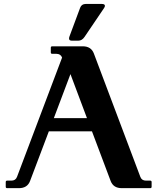

<svg xmlns="http://www.w3.org/2000/svg" viewBox="-20 -978 818 998"><path d="M509.3 -957.5Q525.4 -957.5 525.4 -947.3Q525.4 -942.9 520.5 -935.5L419.4 -786.1Q406.2 -766.6 387.2 -766.6H353.5Q338.9 -766.6 338.9 -777.8Q338.9 -782.7 341.3 -789.1L396.5 -937.5Q403.8 -957.5 425.8 -957.5ZM78.6 0H17.1Q9.8 0 9.8 -7.3V-31.7Q9.8 -39.1 17.1 -39.1H39.1Q61 -39.1 68.4 -58.6L302.7 -678.7Q295.4 -698.2 273.4 -698.2H251.5Q244.1 -698.2 244.1 -705.6V-730Q244.1 -737.3 251.5 -737.3H410.2Q453.6 -737.3 467.8 -700.2L709.5 -58.6Q716.8 -39.1 738.8 -39.1H760.7Q768.1 -39.1 768.1 -31.7V-7.3Q768.1 0 760.7 0H612.8Q569.3 0 555.2 -37.1L458 -295.4H233.9L136.2 -37.1Q122.1 0 78.6 0ZM432.1 -363.8 346.2 -592.8 259.8 -363.8Z"/></svg>

Font: Simply Serif
Style: Bold
Weight: 700
Designer: Wojciech Kalinowski "wmk69" (wmk69@o2.pl)
Foundry: Wojciech Kalinowski "wmk69" (wmk69@o2.pl)
Version: Version 1.0.0; 2022-02-18